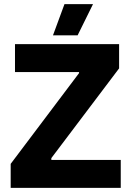

<svg xmlns="http://www.w3.org/2000/svg" viewBox="-20 -915 638 935"><path d="M433 -895H294L238 -743H358ZM32 0H568V-136H230V-145L560 -582V-700H53V-564H365V-559L32 -117Z"/></svg>

Font: Fixel Display Bold
Style: Bold
Weight: 700
Designer: AlfaBravo + MacPaw
Foundry: Kyrylo Tkachov, Marchela Mozhyna, Serhii Makarenko, Maria Weinstein, Zakhar Kryvoshyya
Version: Version 1.211